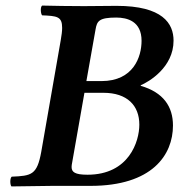

<svg xmlns="http://www.w3.org/2000/svg" viewBox="-20 -667 669 689"><path d="M281 -645C222 -645 181 -646 131 -647C124 -641 126 -618 131 -612C184.9 -609.7 203 -608 203 -567C203 -555.5 201.2 -541.1 198 -523L128 -122C113 -39 93 -36 22 -33C15 -27 16 -4 21 2C70 1 168 0 168 0H305C526 0 600.7 -110.8 600.7 -216.6C600.7 -284.4 566.4 -335.5 485 -359V-361C514.3 -373.6 602.8 -425.1 602.8 -521.2C602.8 -582.7 564 -646 398 -646C357 -646 327 -645 281 -645ZM283 -334H351C437 -334 480 -288 480 -219.6C480 -159.4 442.8 -40 294 -40C248.8 -40 236.9 -49.5 236.9 -67.8C236.9 -72.6 237.8 -78 239 -84ZM323 -562C328.1 -591 335 -604 397 -604C436.7 -604 488 -590.8 488 -520.6C488 -463.4 459.2 -376 344 -376H290Z"/></svg>

Font: Linux Libertine O
Style: Bold Italic
Weight: 700
Italic angle: -11.5°
Designer: Philipp H. Poll
Foundry: Philipp H. Poll
Version: Version 4.1.0